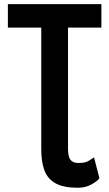

<svg xmlns="http://www.w3.org/2000/svg" viewBox="-20 -717 527 926"><path d="M179 0V-584H18V-697H469V-584H308V0Q308 39.5 320.2 54.2Q332.5 69 357 69Q389 69 403.8 60.8Q418.5 52.5 433.5 42L459.5 142.5Q450.5 156 421.8 172.2Q393 188.5 355 188.5Q286.5 188.5 248 167.2Q209.5 146 194 104Q178.5 62 179 0Z"/></svg>

Font: Alatsi
Style: Regular
Weight: 400
Designer: Spyros Zevelakis, Eben Sorkin
Foundry: www.sorkintype.com
Version: Version 1.008; ttfautohint (v1.8.4.7-5d5b)